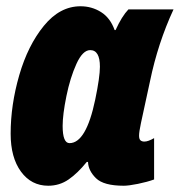

<svg xmlns="http://www.w3.org/2000/svg" viewBox="-20 -583 574 613"><path d="M14 -156Q14 -248 41.5 -343Q69 -438 120 -500.5Q171 -563 237 -563Q273 -563 302.5 -544.5Q332 -526 346 -487H349Q369 -531 390 -553H534Q484 -445 459 -324L430 -190Q424 -162 424 -150Q424 -139 428.5 -135Q433 -131 441 -131Q453 -131 472 -142V-10Q450 -2 420.5 4Q391 10 375 10Q311 10 286.5 -14Q262 -38 261 -66H257Q228 -30 199 -10Q170 10 134 10Q80 10 47 -35Q14 -80 14 -156ZM284 -265Q299 -337 299 -370Q299 -423 268 -423Q244 -423 224 -379Q204 -335 192 -276Q180 -217 180 -181Q180 -126 202 -126Q255 -126 284 -265Z"/></svg>

Font: Noto Sans UI CondBlack
Style: Italic
Weight: 900
Width: 3
Italic angle: -12°
Designer: Monotype Design Team
Foundry: Monotype Imaging Inc.
Version: Version 1.001